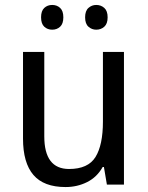

<svg xmlns="http://www.w3.org/2000/svg" viewBox="-20 -839 599 776"><path d="M481 -629V-93H412L400 -164H395Q372 -123 332 -103Q292 -83 245 -83Q157 -83 115 -132Q73 -181 73 -279V-629H159V-288Q159 -156 259 -156Q336 -156 366 -204.5Q396 -253 396 -348V-629ZM146 -769Q146 -795 159 -807Q172 -819 191 -819Q210 -819 223 -807Q236 -795 236 -769Q236 -743 223 -731Q210 -719 191 -719Q172 -719 159 -731Q146 -743 146 -769ZM324 -769Q324 -795 337.5 -807Q351 -819 369 -819Q388 -819 401.5 -807Q415 -795 415 -769Q415 -743 401.5 -731Q388 -719 369 -719Q351 -719 337.5 -731Q324 -743 324 -769Z"/></svg>

Font: Noto Sans Kannada UI SemiCondensed
Style: Regular
Weight: 400
Width: 4
Designer: Jelle Bosma - Monotype Design Team
Foundry: Monotype Imaging Inc.
Version: Version 2.005; ttfautohint (v1.8.4.7-5d5b)